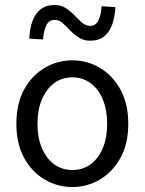

<svg xmlns="http://www.w3.org/2000/svg" viewBox="-20 -741 582 773"><path d="M271.2 12Q211.6 12 160.1 -18.1Q108.7 -48.1 77.3 -105Q45.9 -161.9 45.9 -242.4Q45.9 -323.5 77.3 -380.8Q108.7 -438 160.1 -468Q211.6 -498.1 271.2 -498.1Q330.7 -498.1 381.9 -468Q433 -438 464.7 -380.8Q496.4 -323.5 496.4 -242.4Q496.4 -161.9 464.7 -105Q433 -48.1 381.9 -18.1Q330.7 12 271.2 12ZM271.2 -56.5Q313 -56.5 344.8 -79.7Q376.6 -102.9 394 -144.8Q411.4 -186.7 411.4 -242.4Q411.4 -298.1 394 -340.3Q376.6 -382.6 344.8 -406.1Q313 -429.6 271.2 -429.6Q229.4 -429.6 197.9 -406.1Q166.4 -382.6 148.6 -340.3Q130.9 -298.1 130.9 -242.4Q130.9 -186.7 148.6 -144.8Q166.4 -102.9 197.9 -79.7Q229.4 -56.5 271.2 -56.5ZM343.4 -577.1Q316.9 -577.1 297.3 -589.7Q277.7 -602.3 262 -619Q246.4 -635.6 231.9 -648.3Q217.4 -660.9 199.8 -660.9Q177.7 -660.9 166.7 -639.4Q155.7 -617.8 153.3 -582L97.9 -585.5Q99.5 -624.8 110.3 -655.2Q121.2 -685.6 142.9 -703.1Q164.6 -720.7 199.6 -720.7Q226.4 -720.7 245.5 -708.1Q264.6 -695.5 280.3 -678.8Q295.9 -662.1 310.7 -649.5Q325.6 -636.9 343.2 -636.9Q365.3 -636.9 376.2 -659.1Q387.2 -681.2 389 -715.8L444.4 -712.3Q442.8 -674 432.1 -643.4Q421.5 -612.8 399.9 -595Q378.3 -577.1 343.4 -577.1Z"/></svg>

Font: SourceSans3VF
Style: Regular
Weight: 200
Designer: Paul D. Hunt
Foundry: Adobe
Version: Version 3.052;hotconv 1.1.0;makeotfexe 2.6.0